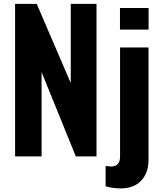

<svg xmlns="http://www.w3.org/2000/svg" viewBox="-20 -830 858 1019"><path d="M616.7 -672.9V-787.6H768.6V-672.9ZM540.5 158.7V50.3Q560.1 53.7 569.3 53.7Q617.2 53.7 617.2 1V-578.1H768.1V18.6Q768.1 87.9 729.2 128.9Q690.4 169.9 620.1 169.9Q579.1 169.9 540.5 158.7ZM60.1 0V-809.6H174.8L355.5 -389.2V-809.6H492.2V0H382.3L200.7 -447.3V0Z"/></svg>

Font: Oswald
Style: DemiBold
Weight: 600
Designer: Vernon Adams
Foundry: Vernon Adams
Version: 3.0; ttfautohint (v0.95) -l 8 -r 50 -G 200 -x 0 -w "G" -W -c